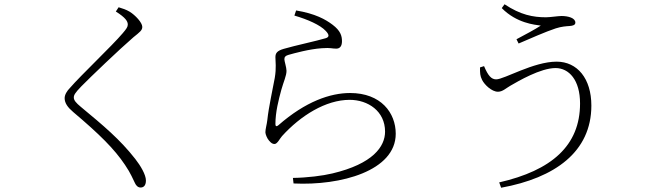

<svg xmlns="http://www.w3.org/2000/svg" viewBox="-20 -822 3040 900"><path d="M639 57C653 57 664 48 664 24C664 -3 639 -45 614 -77C542 -169 465 -233 359 -321C336 -340 326 -352 326 -365C326 -376 331 -386 361 -417C402 -459 540 -591 605 -647C636 -672 647 -680 647 -696C647 -716 614 -751 588 -767C571 -777 556 -782 536 -788L523 -768C569 -739 579 -722 579 -707C579 -696 573 -687 555 -666C506 -608 357 -467 308 -410C294 -396 283 -378 283 -362C283 -339 297 -319 323 -297C446 -193 516 -124 566 -49C594 -8 603 18 613 37C618 48 627 57 639 57Z M1353 12 1356 38C1577 49 1835 -21 1835 -195C1835 -293 1766 -386 1621 -386C1529 -386 1413 -347 1285 -235C1277 -228 1271 -229 1271 -240C1271 -297 1286 -354 1299 -402C1309 -438 1323 -467 1323 -490C1323 -506 1313 -535 1313 -544C1313 -555 1318 -561 1333 -565C1358 -572 1429 -592 1489 -596C1533 -599 1534 -594 1556 -594C1573 -594 1583 -605 1583 -629C1583 -654 1576 -678 1539 -706C1506 -731 1458 -758 1368 -773L1360 -749C1422 -731 1481 -705 1507 -677C1525 -658 1523 -648 1507 -643C1464 -630 1365 -609 1310 -593C1279 -584 1271 -573 1271 -554C1271 -534 1276 -504 1268 -457C1259 -406 1240 -324 1233 -259C1231 -240 1224 -217 1224 -202C1224 -193 1232 -173 1241 -163C1251 -151 1258 -147 1267 -147C1280 -147 1292 -173 1302 -184C1389 -280 1507 -354 1619 -354C1705 -354 1785 -301 1785 -205C1785 -135 1728 -54 1538 -9C1492 2 1421 11 1353 12Z M2320 33 2329 58C2582 12 2752 -111 2752 -327C2752 -454 2686 -533 2589 -533C2481 -533 2343 -450 2306 -450C2283 -450 2268 -467 2249 -512L2230 -506C2230 -479 2230 -467 2240 -447C2251 -425 2285 -392 2314 -392C2336 -392 2351 -408 2372 -420C2410 -442 2514 -503 2584 -503C2647 -503 2699 -447 2699 -337C2699 -139 2565 -23 2320 33ZM2401 -638 2411 -618C2460 -639 2539 -674 2585 -689C2613 -698 2635 -699 2649 -700C2666 -701 2677 -705 2677 -716C2677 -738 2643 -747 2612 -747C2596 -747 2559 -741 2539 -741C2479 -741 2420 -752 2345 -802L2332 -784C2402 -713 2487 -706 2515 -702C2486 -683 2444 -661 2401 -638Z"/></svg>

Font: Source Han Serif CN VF
Style: Regular
Weight: 250
Designer: Ryoko NISHIZUKA 西塚涼子 (kana & ideographs); Frank Grießhammer (Latin, Greek & Cyrillic); Wenlong ZHANG 张文龙 (bopomofo); San
Foundry: Adobe
Version: Version 2.002;hotconv 1.1.0;makeotfexe 2.6.0